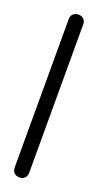

<svg xmlns="http://www.w3.org/2000/svg" viewBox="-88 -390 209 410"><g transform="rotate(20 16.5 -185.0)"><path d="M0 -17H33V-354H0ZM17 -33Q9 -33 4.5 -28.5Q0 -24 0 -17Q0 -9 4.5 -4.5Q9 0 17 0Q24 0 28.5 -4.5Q33 -9 33 -17Q33 -24 28.5 -28.5Q24 -33 17 -33ZM17 -370Q9 -370 4.5 -365.5Q0 -361 0 -354Q0 -346 4.5 -341.5Q9 -337 17 -337Q24 -337 28.5 -341.5Q33 -346 33 -354Q33 -361 28.5 -365.5Q24 -370 17 -370Z"/></g></svg>

Font: Wavefont Light
Style: Regular
Weight: 300
Version: Version 3.004;gftools[0.9.33]